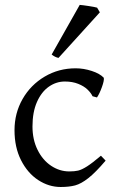

<svg xmlns="http://www.w3.org/2000/svg" viewBox="-20 -747 477 782"><path d="M39.1 -216.8Q39.1 -286.1 72 -343.8Q105 -401.4 162.1 -435.1Q219.2 -468.8 288.1 -468.8Q320.8 -468.8 353.8 -458Q386.7 -447.3 402.8 -430.2Q404.8 -418.9 395 -392.1Q385.3 -365.2 375 -350.1L356.9 -355Q350.6 -368.7 336.4 -382.3Q322.3 -396 298.6 -405.5Q274.9 -415 244.1 -415Q209 -415 179 -394Q148.9 -373 130.6 -331.8Q112.3 -290.5 112.3 -231.9Q112.3 -178.2 133.1 -136.5Q153.8 -94.7 188.2 -71.8Q222.7 -48.8 262.2 -48.8Q283.7 -48.8 298.3 -52.2Q313 -55.7 334.5 -69.3Q356 -83 391.1 -112.8L410.2 -92.8Q369.1 -44.4 339.8 -21.5Q310.5 1.5 286.1 8.1Q261.7 14.6 227.1 14.6Q178.7 14.6 135.5 -13.7Q92.3 -42 65.7 -94.5Q39.1 -147 39.1 -216.8ZM190.4 -524.9 304.7 -727.1Q317.4 -726.1 341.3 -722.4Q365.2 -718.8 375.5 -715.8L386.7 -696.8L218.3 -511.2Q204.6 -513.7 190.4 -524.9Z"/></svg>

Font: David Libre
Style: Regular
Weight: 400
Version: Version 1.000